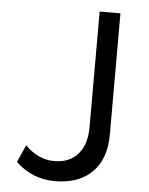

<svg xmlns="http://www.w3.org/2000/svg" viewBox="-57 -872 726 934"><g transform="rotate(5 306.0 -404.5)"><path d="M246.5 16Q135 16 54.5 -61L92 -145.5Q156.5 -81 234 -81Q308.5 -81 350 -128.2Q391.5 -175.5 391.5 -260.5V-825H493V-232Q493 -114.5 427.8 -49.2Q362.5 16 246.5 16Z"/></g></svg>

Font: Spartan Thin Medium
Style: Regular
Weight: 500
Version: Version 1.004